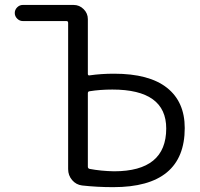

<svg xmlns="http://www.w3.org/2000/svg" viewBox="-20 -773 814 780"><path d="M256.8 -679.7Q256.8 -687.5 250 -687.5H72.3Q59.6 -687.5 49.8 -697.3Q40 -707 40 -720.2Q40 -733.4 49.8 -743.2Q59.6 -752.9 72.3 -752.9H279.3Q302.7 -752.9 319.8 -735.8Q336.9 -718.8 336.9 -695.3V-472.7Q336.9 -465.8 343.8 -466.8Q390.6 -473.6 443.4 -473.6Q585.9 -473.6 658.2 -416.5Q730.5 -359.4 730.5 -252.9Q730.5 -12.7 440.4 -12.7Q374 -12.7 313.5 -19.5Q289.1 -22.5 272.9 -41.5Q256.8 -60.5 256.8 -85.9ZM343.8 -402.3Q336.9 -401.4 336.9 -394.5V-95.7Q336.9 -88.9 343.8 -86.9Q390.6 -78.1 443.4 -77.1Q655.3 -77.1 655.3 -251Q655.3 -409.2 436.5 -409.2Q386.7 -409.2 343.8 -402.3Z"/></svg>

Font: Gen Jyuu Gothic Normal
Style: Regular
Weight: 300
Designer: [Source Han Sans]
Ryoko NISHIZUKA  (kana & ideographs); Paul D. Hunt (Latin, Greek & Cyrillic); Wenlong ZHANG  (bopomofo
Version: Version 1.002.20150607